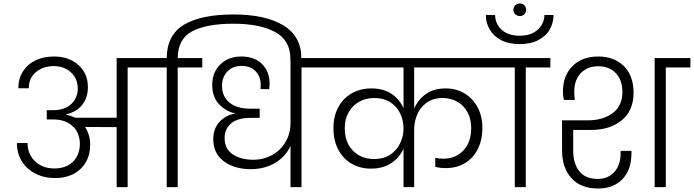

<svg xmlns="http://www.w3.org/2000/svg" viewBox="-20 -1073 3979 1101"><path d="M853 -740V-686H712V0H649V-344L468 -345Q497 -299 497 -243Q497 -157 442 -104.5Q387 -52 296 -52Q233 -52 183 -77.5Q133 -103 105 -148.5Q77 -194 77 -253H138Q138 -189 181 -148Q224 -107 292 -107Q359 -107 398.5 -146Q438 -185 438 -249Q438 -275 429 -300.5Q420 -326 402 -345H400L399 -347Q358 -388 285 -388H248V-441H285Q331 -441 363 -458.5Q395 -476 410.5 -504Q426 -532 426 -563Q426 -623 386.5 -658.5Q347 -694 289 -694Q227 -694 186 -659.5Q145 -625 145 -567H85Q85 -622 111.5 -663.5Q138 -705 184 -727Q230 -749 289 -749Q375 -749 429.5 -700.5Q484 -652 484 -573Q484 -514 452 -472.5Q420 -431 358 -417V-415Q387 -410 410 -398H649V-740Z M1319 -990Q1502 -990 1605 -927.5Q1708 -865 1708 -739V-722H1645V-737Q1645 -842 1557.5 -889.5Q1470 -937 1318 -937Q1164 -937 1082 -893.5Q1000 -850 999 -740H1140V-686H999V0H936V-686H795V-740H936Q937 -873 1035.5 -931.5Q1134 -990 1319 -990Z M1849 -686H1709V0H1646V-236Q1617 -174 1557 -138.5Q1497 -103 1418 -103Q1324 -103 1263.5 -148Q1203 -193 1203 -275Q1203 -337 1240 -375.5Q1277 -414 1327 -421V-423Q1272 -436 1234.5 -477Q1197 -518 1197 -587Q1197 -658 1243.5 -703.5Q1290 -749 1364 -749Q1439 -749 1482.5 -706Q1526 -663 1526 -593L1524 -562H1474L1475 -587Q1475 -633 1446 -664Q1417 -695 1366 -695Q1314 -695 1283.5 -662.5Q1253 -630 1253 -581Q1253 -520 1295.5 -485Q1338 -450 1413 -450H1469V-397H1415Q1343 -397 1305.5 -365.5Q1268 -334 1268 -281Q1268 -220 1314 -188.5Q1360 -157 1432 -157Q1492 -157 1540.5 -184Q1589 -211 1617.5 -259Q1646 -307 1646 -369V-740H1849Z M2355 -686V-450Q2377 -502 2422.5 -534Q2468 -566 2536 -566Q2596 -566 2643.5 -537.5Q2691 -509 2718.5 -458Q2746 -407 2746 -340Q2746 -269 2719 -216.5Q2692 -164 2644.5 -136.5Q2597 -109 2537 -109Q2506 -109 2476 -116V-168Q2494 -163 2522 -163Q2592 -163 2637 -210Q2682 -257 2682 -339Q2682 -391 2660.5 -430Q2639 -469 2601.5 -490Q2564 -511 2519 -511Q2464 -511 2427 -484.5Q2390 -458 2372.5 -416.5Q2355 -375 2355 -330V0H2294V-221Q2272 -170 2224 -138Q2176 -106 2107 -106Q2045 -106 1996 -134.5Q1947 -163 1919.5 -215.5Q1892 -268 1892 -339Q1892 -407 1920 -458.5Q1948 -510 1997.5 -538Q2047 -566 2109 -566Q2179 -566 2225 -535Q2271 -504 2294 -453V-686H1789V-740H2849V-686ZM2125 -161Q2181 -161 2219 -187Q2257 -213 2275.5 -253.5Q2294 -294 2294 -335V-336Q2294 -380 2276 -420Q2258 -460 2220 -485.5Q2182 -511 2125 -511Q2079 -511 2040.5 -490Q2002 -469 1979.5 -429.5Q1957 -390 1957 -338Q1957 -256 2004.5 -208.5Q2052 -161 2125 -161Z M2932 0V-686H2791V-740H3136V-686H2995V0Z M2997 -1017Q2997 -1002 2987 -991.5Q2977 -981 2961 -981Q2945 -981 2934.5 -991.5Q2924 -1002 2924 -1017Q2924 -1032 2934.5 -1042.5Q2945 -1053 2961 -1053Q2977 -1053 2987 -1042.5Q2997 -1032 2997 -1017ZM3154 -987Q3154 -942 3132.5 -904Q3111 -866 3067 -843Q3023 -820 2960 -820Q2897 -820 2853.5 -843Q2810 -866 2788 -904Q2766 -942 2766 -987H2819Q2819 -957 2834.5 -929.5Q2850 -902 2882 -885Q2914 -868 2960 -868Q3006 -868 3038 -885Q3070 -902 3086 -929.5Q3102 -957 3102 -987Z M3267 -328V-208Q3267 -135 3302 -91Q3337 -47 3407 -47Q3468 -47 3503.5 -87.5Q3539 -128 3539 -195V-208H3601V-194Q3601 -100 3549.5 -46Q3498 8 3409 8Q3310 8 3256.5 -51.5Q3203 -111 3203 -212V-383H3351Q3438 -383 3493.5 -424.5Q3549 -466 3549 -545Q3549 -614 3511.5 -653.5Q3474 -693 3410 -693Q3348 -693 3310.5 -653.5Q3273 -614 3273 -547Q3273 -524 3276 -500H3213Q3208 -527 3208 -548Q3208 -639 3263 -694Q3318 -749 3410 -749Q3502 -749 3557.5 -694Q3613 -639 3613 -541Q3613 -439 3545.5 -383.5Q3478 -328 3371 -328ZM3939 -740V-686H3798V0H3734V-740Z"/></svg>

Font: A Bank Premium Light
Style: Regular
Weight: 300
Designer: Ninad Kale (Devanagari), Jonny Pinhorn (Latin), Htun Naung (Myanmar)
Foundry: Indian Type Foundry
Version: 4.004